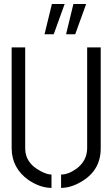

<svg xmlns="http://www.w3.org/2000/svg" viewBox="-20 -916 551 941"><path d="M303.7 -748 339.8 -896.5H402.3L348.6 -748ZM198.2 -748 234.4 -896.5H296.9L243.2 -748ZM37.1 -188.5V-683.6H103.5V-188.5Q103.5 -117.2 177.7 -78.1Q210 -60.5 232.4 -60.5V4.9Q176.8 4.9 119.1 -34.2Q38.1 -91.8 37.1 -188.5ZM279.3 4.9V-60.5Q315.4 -60.5 355.5 -89.8Q406.2 -127.9 407.2 -188.5V-683.6H473.6V-188.5Q473.6 -79.1 375 -23.4Q325.2 4.9 279.3 4.9Z"/></svg>

Font: Post No Bills Colombo
Style: Medium
Weight: 600
Designer: Kosala Senevirathne, Siva Puranthara, Lasantha Premarathna, Tharique Azeez
Foundry: Mooniak
Version: Version 1.220 ; ttfautohint (v1.5)